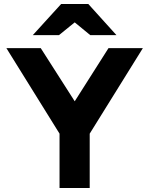

<svg xmlns="http://www.w3.org/2000/svg" viewBox="-20 -941 747 961"><path d="M432 -765 354 -829 275 -765H144L286 -921H422L563 -765ZM278 0V-272L12 -700H184L354 -434L523 -700H695L429 -272V0Z"/></svg>

Font: Overpass Heavy
Style: Regular
Weight: 900
Designer: Delve Withrington, Thomas Jockin
Foundry: Delve Fonts
Version: Version 3.000;DELV;Overpass